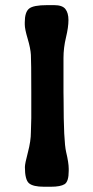

<svg xmlns="http://www.w3.org/2000/svg" viewBox="-20 -711 357 734"><path d="M174.8 2.9H147.9Q106.4 2.9 90.8 -10.5Q75.2 -23.9 75.2 -72.3Q75.2 -85.4 86.7 -128.7Q98.1 -171.9 98.1 -205.6L99.6 -259.3V-359.9Q99.6 -476.1 98.1 -501.2Q96.7 -526.4 85.7 -563.2Q74.7 -600.1 74.7 -617.2V-625.5Q74.7 -664.6 91.1 -678Q107.4 -691.4 160.2 -691.4H187Q218.3 -691.4 230 -676.5Q241.7 -661.6 241.7 -634.3Q241.7 -606.9 232.2 -567.6Q222.7 -528.3 222.7 -489.3V-358.9L223.1 -332Q223.1 -170.9 232.9 -129.6Q242.7 -88.4 242.7 -65.9V-57.6Q242.7 -16.6 226.8 -6.8Q210.9 2.9 174.8 2.9Z"/></svg>

Font: Averia Sans Libre
Style: Bold
Weight: 700
Version: Version 1.002